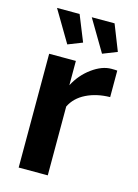

<svg xmlns="http://www.w3.org/2000/svg" viewBox="-112 -792 612 854"><g transform="rotate(15 193.5 -365.0)"><path d="M288 -585 202 -730H307L354 -611ZM128 -585 42 -730H146L194 -611ZM373 -530V-408Q311 -407 263.5 -383.5Q216 -360 195 -317V0H61V-524H184V-412Q211 -464 257 -497.5Q303 -531 346 -531Q367 -531 373 -530Z"/></g></svg>

Font: Raleway
Style: Bold
Weight: 700
Designer: Matt McInerney, Pablo Impallari, Rodrigo Fuenzalida
Foundry: Matt McInerney, Pablo Impallari, Rodrigo Fuenzalida
Version: Version 3.000